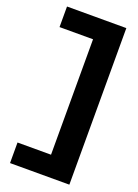

<svg xmlns="http://www.w3.org/2000/svg" viewBox="-171 -795 767 1066"><g transform="rotate(20 212.5 -262.5)"><path d="M32 200V78.5H230V-603.5H32V-725H382.5V200Z"/></g></svg>

Font: Anybody ExtraExpanded Regular
Style: Bold
Weight: 700
Width: 8
Designer: Tyler Finck
Foundry: Etcetera Type Company
Version: Version 1.010; ttfautohint (v1.8.3) -l 8 -r 50 -G 200 -x 14 